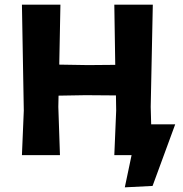

<svg xmlns="http://www.w3.org/2000/svg" viewBox="-20 -665 783 823"><path d="M470 0 478 -191 477 -256 347 -257 231 -255 230 -207 237 0H74L82 -191L74 -645H239L234 -388L357 -386L474 -387L470 -645H635L626 -207L628 -132H731L634 132L515 138L544 0Z"/></svg>

Font: Alegreya Sans ExtraBold
Style: Regular
Weight: 800
Designer: Juan Pablo del Peral
Foundry: Huerta Tipografica
Version: Version 2.007